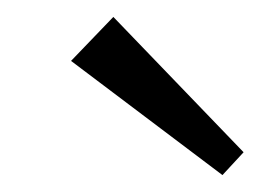

<svg xmlns="http://www.w3.org/2000/svg" viewBox="-20 -796 308 227"><path d="M268 -616 243 -589 64 -724 114 -776Z"/></svg>

Font: Pathway Extreme 28pt ExtraLight
Style: Italic
Weight: 250
Italic angle: -8°
Designer: Eduardo Rodriguez Tunni
Foundry: Eduardo Rodriguez Tunni
Version: Version 1.001;gftools[0.9.26]